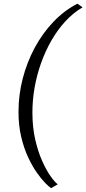

<svg xmlns="http://www.w3.org/2000/svg" viewBox="-20 -858 460 1022"><path d="M78.5 -263Q78.5 -353 101 -440Q123.5 -527 164.8 -603.8Q206 -680.5 263.5 -741Q321 -801.5 392 -838.5L419.5 -819Q370 -790 328.2 -744.8Q286.5 -699.5 254 -643Q221.5 -586.5 198.8 -522.8Q176 -459 164.2 -392Q152.5 -325 152.5 -259.5Q152.5 -180.5 167.5 -115.2Q182.5 -50 204.8 -0.5Q227 49 249.8 80.8Q272.5 112.5 287.5 123L252 143.5Q241 136.5 220.5 115.8Q200 95 175.8 60.5Q151.5 26 129.2 -21.8Q107 -69.5 92.8 -129.8Q78.5 -190 78.5 -263Z"/></svg>

Font: Merriweather 72pt Light
Style: Italic
Weight: 300
Italic angle: -7.8°
Version: Version 2.101